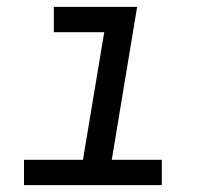

<svg xmlns="http://www.w3.org/2000/svg" viewBox="-20 -540 640 560"><path d="M50 0V-74H222L284 -446H137V-520H380L306 -74H452V0Z"/></svg>

Font: Iosevka SS04 Extended
Style: Italic
Weight: 400
Width: 7
Italic angle: -9°
Monospace: yes
Designer: Belleve Invis
Foundry: Belleve Invis
Version: Version 19.0.0; ttfautohint (v1.8.4)